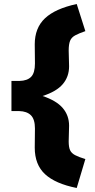

<svg xmlns="http://www.w3.org/2000/svg" viewBox="-20 -728 474 956"><path d="M362 208Q256 187 204.5 139.5Q153 92 153 7L154 -88Q154 -134 134 -154Q114 -174 75 -175H37V-325H77Q116 -326 135 -345.5Q154 -365 154 -412L153 -507Q153 -589 204 -637Q255 -685 362 -708L405 -573Q373 -562 354.5 -552Q336 -542 329 -525Q322 -508 322 -476L324 -398Q324 -346 292.5 -309Q261 -272 192 -250Q261 -227 292.5 -190Q324 -153 324 -102L322 -24Q322 5 329 20Q336 35 354 44.5Q372 54 405 64Z"/></svg>

Font: Lexend Deca ExtraBold
Style: Regular
Weight: 800
Designer: Bonnie Shaver-Troup, Thomas Jockin
Foundry: Lexend
Version: Version 1.008; ttfautohint (v1.8.4.7-5d5b)